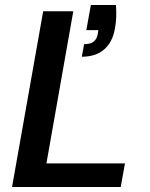

<svg xmlns="http://www.w3.org/2000/svg" viewBox="-20 -745 596 765"><path d="M28 0 152 -700H272L165 -94H478L461 0ZM306 -519 315 -569Q340 -569 352.5 -578.5Q365 -588 369 -607L372 -625H324L342 -725H442Q444 -697 443 -675.5Q442 -654 438 -631Q428 -576 394.5 -547.5Q361 -519 306 -519Z"/></svg>

Font: DM Sans 10pt SemiBold
Style: Italic
Weight: 600
Italic angle: -10°
Version: Version 4.004;gftools[0.9.30]